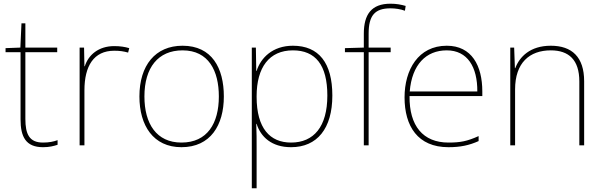

<svg xmlns="http://www.w3.org/2000/svg" viewBox="-20 -785 3259 1037"><path d="M212 -15C138 -15 117 -61 117 -143V-503H289V-528H117V-659H96L90 -528L10 -525V-503H91V-140C91 -47 119 10 212 10C247 10 269 4 291 -3V-28C269 -20 245 -15 212 -15Z M597 -536C512 -536 457 -488 438 -427H436L434 -528H410V0H436V-297C436 -428 486 -511 597 -511C627 -511 647 -508 672 -501L678 -525C654 -532 629 -536 597 -536Z M1189 -264C1189 -417 1125 -538 966 -538C819 -538 733 -432 733 -264C733 -107 808 10 960 10C1117 10 1189 -109 1189 -264ZM760 -264C760 -420 834 -513 966 -513C1107 -513 1162 -402 1162 -264C1162 -119 1100 -15 960 -15C825 -15 760 -117 760 -264Z M1562 -538C1452 -538 1388 -472 1366 -402H1364L1362 -528H1340V232H1366V15C1366 -27 1366 -71 1364 -116H1366C1388 -46 1447 10 1552 10C1693 10 1775 -91 1775 -269C1775 -445 1702 -538 1562 -538ZM1562 -513C1684 -513 1748 -434 1748 -269C1748 -101 1675 -15 1552 -15C1438 -15 1366 -92 1366 -262V-265C1366 -421 1434 -513 1562 -513Z M2090 -503V-528H1971V-603C1971 -701 2004 -740 2089 -740C2114 -740 2143 -736 2167 -727L2171 -753C2146 -760 2122 -765 2089 -765C1986 -765 1945 -707 1945 -603V-528L1843 -525V-503H1945V0H1971V-503Z M2393 -538C2239 -538 2165 -408 2165 -259C2165 -104 2236 10 2402 10C2466 10 2514 0 2565 -23V-50C2503 -22 2466 -15 2402 -15C2265 -15 2190 -105 2192 -266H2585V-291C2585 -430 2528 -538 2393 -538ZM2393 -513C2505 -513 2559 -423 2558 -291H2193C2205 -436 2281 -513 2393 -513Z M2955 -538C2843 -538 2786 -478 2763 -417H2761L2757 -528H2736V0H2762V-302C2762 -446 2840 -513 2955 -513C3052 -513 3109 -462 3109 -345V0H3135V-346C3135 -477 3069 -538 2955 -538Z"/></svg>

Font: Noto Sans Sinhala Thin
Style: Regular
Weight: 100
Designer: Jelle Bosma - Monotype Design Team
Foundry: Monotype Imaging Inc.
Version: Version 2.006